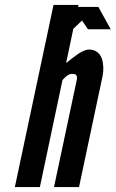

<svg xmlns="http://www.w3.org/2000/svg" viewBox="-20 -755 467 775"><path d="M247 -501C249 -502 254 -505 261 -512C268 -517 276 -523 285 -530C302 -543 323 -555 340 -555C367 -555 383 -539 391 -519C398 -498 399 -471 394 -448L299 0H198L290 -433C294 -454 283 -457 271 -457C260 -457 252 -451 244 -444C242 -442 240 -440 238 -438C236 -436 234 -434 232 -431L141 0H40L196 -735H297L295 -727H377L427 -637H335L311 -672L276 -639Z"/></svg>

Font: League Gothic Italic
Style: Regular
Weight: 400
Designer: Tyler Finck
Foundry: The League of Moveable Type
Version: Version 1.001;PS 001.001;hotconv 1.0.56;makeotf.lib2.0.21325